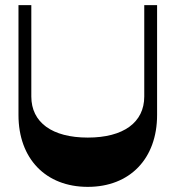

<svg xmlns="http://www.w3.org/2000/svg" viewBox="-20 -720 684 748"><path d="M322 8C486 8 592 -102 592 -272V-700H542V-344C542 -243 461 -184 322 -184C183 -184 102 -243 102 -344V-700H52V-272C52 -102 158 8 322 8Z"/></svg>

Font: Ribes
Style: Bold
Weight: 900
Designer: Luigi Gorlero
Foundry: Collletttivo
Version: Version 2.100;Glyphs 3.1.2 (3151)